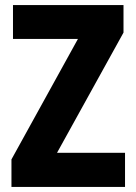

<svg xmlns="http://www.w3.org/2000/svg" viewBox="-20 -734 534 754"><path d="M471 0H25V-108L286 -581H31V-714H465V-606L204 -134H471Z"/></svg>

Font: Noto Sans Hebrew Condensed ExtraBold
Style: Regular
Weight: 800
Width: 3
Designer: Monotype Design Team
Foundry: Monotype Imaging Inc.
Version: Version 2.004; ttfautohint (v1.8.4.7-5d5b)